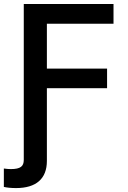

<svg xmlns="http://www.w3.org/2000/svg" viewBox="-43 -748 652 978"><path d="M78.1 -727.5V66.4C78.1 98.6 62.5 113.3 11.7 113.3C2 113.3 -10.7 112.3 -23.4 110.4V204.1C-9.3 207.5 13.7 210 38.6 210C141.6 210 195.8 162.1 195.8 71.8V-298.8H502.4V-398.4H195.8V-627H535.2V-727.5Z"/></svg>

Font: Raveo Medium
Style: Regular
Weight: 500
Designer: Jakub Foglar, Rasmus Andersson (Inter)
Foundry: Jakubfoglar.com
Version: Version 1.100;Glyphs 3.2.3 (3260)